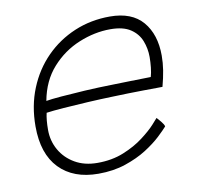

<svg xmlns="http://www.w3.org/2000/svg" viewBox="-64 -602 675 655"><g transform="rotate(-10 273.0 -274.0)"><path d="M478 -133Q468.5 -122 447.5 -102.2Q426.5 -82.5 394.8 -62.2Q363 -42 320.8 -27.8Q278.5 -13.5 226.5 -13.5Q140 -13.5 91.2 -64Q42.5 -114.5 42.5 -209.5Q42.5 -281 66.8 -340.5Q91 -400 134 -443.5Q177 -487 234 -511Q291 -535 357 -535Q433 -535 470.8 -490.8Q508.5 -446.5 508.5 -373Q508.5 -348 504.5 -322.8Q500.5 -297.5 492.5 -267.5Q489 -267.5 471.8 -267.2Q454.5 -267 428.5 -266.8Q402.5 -266.5 372.8 -265.8Q343 -265 314.5 -264Q278.5 -263 233.5 -260.5Q188.5 -258 148.5 -255Q108.5 -252 88 -249Q82.5 -225.5 82.5 -190.5Q82.5 -152.5 100.5 -120.8Q118.5 -89 151.5 -69.8Q184.5 -50.5 229.5 -50.5Q280 -50.5 320.5 -67Q361 -83.5 390.2 -105.8Q419.5 -128 435.8 -146Q452 -164 454 -166.5Q456.5 -164 460.2 -159.8Q464 -155.5 468 -150.5Q472 -145.5 474.8 -141Q477.5 -136.5 478 -133ZM94 -289Q111 -292 146.8 -295Q182.5 -298 230 -300.8Q277.5 -303.5 329 -304.5Q359.5 -305.5 388.2 -306Q417 -306.5 436.8 -307Q456.5 -307.5 459 -307.5Q463 -321 465 -339.5Q467 -358 467 -375.5Q467 -405 456.5 -431.8Q446 -458.5 420.8 -475.2Q395.5 -492 351 -492Q296.5 -492 241.8 -469.5Q187 -447 146.8 -402Q106.5 -357 94 -289Z"/></g></svg>

Font: Grandstander Thin Thin
Style: Italic
Weight: 250
Italic angle: -15°
Version: Version 1.200